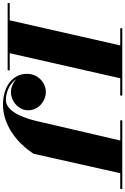

<svg xmlns="http://www.w3.org/2000/svg" viewBox="153 -988 820 1256"><g transform="rotate(90 563.0 -360.0)"><path d="M-45 -13.5V0H395V-13.5H283L447 -736.5H560V-750H120V-736.5H232L68 -13.5ZM722 -750V-736.5H854L727 -190C696 -57.5 646 11.5 589.5 11.5C542 11.5 482.5 -10.5 452 -57.5C475 -36 506.5 -21.5 537.5 -21.5C597 -21.5 656.5 -71 656.5 -134C656.5 -205 592.5 -250 537.5 -250C477 -250 418 -199.5 418 -127.5C418 -27.5 507 30.5 619 30.5C748 30.5 866 -54.5 941 -170L1068 -736.5H1171V-750Z"/></g></svg>

Font: Bodoni* 16pt Fatface
Style: Italic
Weight: 900
Italic angle: -13°
Version: Version 2.3